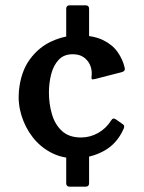

<svg xmlns="http://www.w3.org/2000/svg" viewBox="-20 -691 540 722"><path d="M229 -126Q229 -139 242 -139H302Q315 -139 315 -126V-2Q315 11 302 11H242Q229 11 229 -2ZM229 -658Q229 -671 242 -671H302Q315 -671 315 -658V-534Q315 -521 302 -521H242Q229 -521 229 -534ZM261 -96Q212 -96 171.5 -117.5Q131 -139 103 -175Q75 -211 61 -256Q47 -301 51 -348Q58 -421 92 -467.5Q126 -514 175 -536Q224 -558 273 -558Q331 -558 367 -540.5Q403 -523 422.5 -495Q442 -467 449 -436Q452 -424 439 -420L338 -394Q334 -393 329 -392.5Q324 -392 324 -398Q324 -402 324.5 -405.5Q325 -409 325 -415Q325 -434 317 -450Q309 -466 293.5 -476.5Q278 -487 253 -487Q220 -487 200.5 -466Q181 -445 172.5 -412Q164 -379 164 -343Q164 -300 175.5 -261Q187 -222 213.5 -198Q240 -174 284 -174Q319 -174 349 -191Q379 -208 398 -238Q405 -250 416 -242L443 -223Q450 -218 445 -207Q420 -150 370 -123Q320 -96 261 -96Z"/></svg>

Font: Young Serif Light
Style: Regular
Weight: 300
Designer: Bastien Sozeau
Foundry: NBR — Bastien Sozeau
Version: Version 5.001